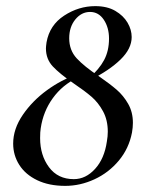

<svg xmlns="http://www.w3.org/2000/svg" viewBox="-20 -594 480 627"><path d="M23 -125Q23 -173 54.5 -219Q86 -265 133.5 -299.5Q181 -334 228 -349L233 -340Q184 -317 152.5 -273.5Q121 -230 113 -175Q111 -164 111 -143Q111 -87 140 -48Q169 -9 221 -9Q260 -9 290.5 -42.5Q321 -76 329 -132Q332 -149 332 -164Q332 -202 316.5 -230.5Q301 -259 279 -278Q257 -297 220 -322Q175 -353 152.5 -377Q130 -401 130 -436Q130 -442 132 -456Q142 -512 189.5 -543Q237 -574 291 -574Q330 -574 356.5 -558.5Q383 -543 396.5 -520Q410 -497 410 -473Q410 -435 373.5 -399.5Q337 -364 275 -333L271 -339Q304 -368 320 -398Q336 -428 336 -468Q336 -504 319 -529.5Q302 -555 274 -555Q246 -555 226 -530.5Q206 -506 206 -469Q206 -430 230.5 -403.5Q255 -377 303 -345Q339 -320 361 -301Q383 -282 398.5 -255Q414 -228 414 -193Q414 -178 411 -161Q401 -109 368 -69.5Q335 -30 288.5 -8.5Q242 13 193 13Q140 13 101.5 -5.5Q63 -24 43 -55.5Q23 -87 23 -125Z"/></svg>

Font: Cormorant Garamond SemiBold
Style: Italic
Weight: 600
Italic angle: -10°
Designer: Christian Thalmann (Catharsis Fonts)
Foundry: Catharsis Fonts
Version: Version 4.000